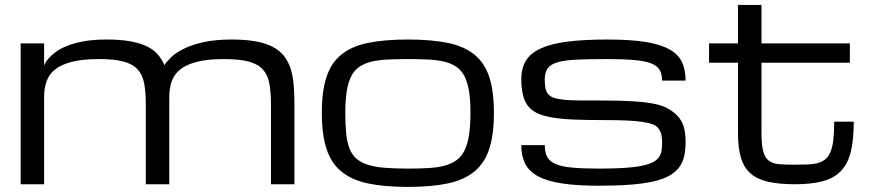

<svg xmlns="http://www.w3.org/2000/svg" viewBox="-20 -736 3493 767"><path d="M656.2 0H562.5V-317.4Q562.5 -368.2 555.9 -403.1Q549.3 -438 529.1 -459.5Q508.8 -481 471.9 -490.5Q435.1 -500 375 -500Q309.1 -500 266.6 -489Q224.1 -478 199.7 -458.3Q175.3 -438.5 165.8 -410.6Q156.2 -382.8 156.2 -348.6V0H62.5V-562.5H156.2V-473.6Q156.7 -475.1 160.6 -483.4Q164.6 -491.7 174.6 -503.2Q184.6 -514.6 201.9 -527.8Q219.2 -541 246.8 -552.2Q274.4 -563.5 313.5 -570.8Q352.5 -578.1 406.2 -578.1Q459 -578.1 497.8 -571.5Q536.6 -564.9 564.2 -552Q591.8 -539.1 609.1 -519.8Q626.5 -500.5 636.7 -475.6Q645 -488.8 662.6 -506.3Q680.2 -523.9 711.7 -540Q743.2 -556.2 790.5 -567.1Q837.9 -578.1 906.2 -578.1Q962.4 -578.1 1002.7 -570.6Q1043 -563 1070.8 -548.1Q1098.6 -533.2 1115.5 -511.2Q1132.3 -489.3 1141.4 -460.2Q1150.4 -431.2 1153.3 -395.3Q1156.2 -359.4 1156.2 -317.4V0H1062.5V-317.4Q1062.5 -368.2 1055.9 -403.1Q1049.3 -438 1029.1 -459.5Q1008.8 -481 971.9 -490.5Q935.1 -500 875 -500Q809.1 -500 766.6 -489Q724.1 -478 699.7 -458.3Q675.3 -438.5 665.8 -410.6Q656.2 -382.8 656.2 -348.6Z M1265.6 -285.2Q1265.6 -371.6 1284.2 -428.2Q1302.7 -484.9 1343.8 -518.1Q1384.8 -551.3 1450.2 -564.7Q1515.6 -578.1 1609.4 -578.1Q1703.1 -578.1 1768.6 -564.7Q1834 -551.3 1875 -518.1Q1916 -484.9 1934.6 -428.2Q1953.1 -371.6 1953.1 -285.2Q1953.1 -198.7 1934.6 -141.6Q1916 -84.5 1875 -50.8Q1834 -17.1 1768.6 -3.2Q1703.1 10.7 1609.4 10.7Q1515.6 10.7 1450.2 -3.2Q1384.8 -17.1 1343.8 -50.8Q1302.7 -84.5 1284.2 -141.6Q1265.6 -198.7 1265.6 -285.2ZM1359.4 -285.2Q1359.4 -238.3 1362.8 -203.6Q1366.2 -168.9 1375.7 -144Q1385.3 -119.1 1402.3 -103.5Q1419.4 -87.9 1447.3 -78.6Q1475.1 -69.3 1514.9 -65.9Q1554.7 -62.5 1609.4 -62.5Q1656.2 -62.5 1693.1 -64.7Q1730 -66.9 1757.6 -74.7Q1785.2 -82.5 1804.7 -96.9Q1824.2 -111.3 1836.2 -136.2Q1848.1 -161.1 1853.8 -197.5Q1859.4 -233.9 1859.4 -285.2Q1859.4 -335.4 1853.8 -370.8Q1848.1 -406.2 1836.2 -430.2Q1824.2 -454.1 1804.7 -468Q1785.2 -481.9 1757.6 -489Q1730 -496.1 1693.1 -498Q1656.2 -500 1609.4 -500Q1562.5 -500 1525.6 -498Q1488.8 -496.1 1461.2 -489Q1433.6 -481.9 1414.1 -468Q1394.5 -454.1 1382.6 -430.2Q1370.6 -406.2 1365 -370.8Q1359.4 -335.4 1359.4 -285.2Z M2390.6 -256.3Q2445.3 -256.3 2483.9 -254.6Q2522.5 -252.9 2548.6 -248.8Q2574.7 -244.6 2589.8 -238.3Q2605 -231.9 2612.8 -219.5Q2620.6 -207 2622.8 -194.6Q2625 -182.1 2625 -166Q2625 -148.4 2622.8 -134Q2620.6 -119.6 2612.3 -107.9Q2604 -96.2 2587.9 -87.9Q2571.8 -79.6 2543.9 -73.7Q2516.1 -67.9 2474.9 -65.2Q2433.6 -62.5 2375 -62.5Q2310.5 -62.5 2268.3 -66.2Q2226.1 -69.8 2201.2 -80.1Q2176.3 -90.3 2166.3 -108.6Q2156.2 -127 2156.2 -156.2H2062.5Q2062.5 -111.8 2078.4 -81.1Q2094.2 -50.3 2130.9 -31Q2167.5 -11.7 2227.3 -2.9Q2287.1 5.9 2375 5.9Q2445.3 5.9 2498.3 1.7Q2551.3 -2.4 2589.4 -11Q2627.4 -19.5 2652.6 -33.4Q2677.7 -47.4 2692.4 -66.7Q2707 -85.9 2712.9 -111.1Q2718.8 -136.2 2718.8 -168Q2718.8 -199.7 2712.9 -223.9Q2707 -248 2692.6 -265.9Q2678.2 -283.7 2654.3 -298.8Q2630.4 -314 2593.8 -321.3Q2557.1 -328.6 2507.1 -331.5Q2457 -334.5 2390.6 -334.5Q2335.9 -334.5 2297.4 -334.7Q2258.8 -335 2232.7 -337.6Q2206.5 -340.3 2191.4 -345.7Q2176.3 -351.1 2168.5 -361.3Q2160.6 -371.6 2158.4 -387.5Q2156.2 -403.3 2156.2 -419.9Q2156.2 -448.2 2168.9 -464.4Q2181.6 -480.5 2210.9 -488.3Q2240.2 -496.1 2288.1 -498Q2335.9 -500 2406.2 -500Q2470.7 -500 2512.9 -496.3Q2555.2 -492.7 2580.1 -483.2Q2605 -473.6 2615 -457Q2625 -440.4 2625 -414.1H2718.8Q2718.8 -456.5 2704.6 -487.3Q2690.4 -518.1 2655 -538.3Q2619.6 -558.6 2559.3 -568.4Q2499 -578.1 2406.2 -578.1Q2312.5 -578.1 2247.1 -569.8Q2181.6 -561.5 2140.6 -542.7Q2099.6 -523.9 2081.1 -493.9Q2062.5 -463.9 2062.5 -419.9Q2062.5 -387.7 2068.4 -360.1Q2074.2 -332.5 2088.4 -313.7Q2102.5 -294.9 2126.7 -283.7Q2150.9 -272.5 2187.3 -266.4Q2223.6 -260.3 2273.9 -258.3Q2324.2 -256.3 2390.6 -256.3Z M3390.6 -250Q3390.6 -178.2 3378.9 -130.1Q3367.2 -82 3339.6 -53.2Q3312 -24.4 3267.1 -12.2Q3222.2 0 3156.2 0Q3092.3 0 3048.8 -9.8Q3005.4 -19.5 2978.5 -43Q2951.7 -66.4 2939.9 -105.5Q2928.2 -144.5 2928.2 -203.1V-485.4H2812.5V-562.5H2928.2V-716.3H3022V-562.5H3375V-485.4H3022V-203.1Q3022 -156.2 3029.1 -130.9Q3036.1 -105.5 3051.8 -93.8Q3067.4 -82 3093 -80.1Q3118.7 -78.1 3155.8 -78.1Q3185.1 -78.1 3208.3 -79.1Q3231.4 -80.1 3248.8 -85.2Q3266.1 -90.3 3278.3 -100.8Q3290.5 -111.3 3298.1 -130.4Q3305.7 -149.4 3309.1 -178.5Q3312.5 -207.5 3312.5 -250Z"/></svg>

Font: Michroma
Style: Regular
Weight: 400
Version: Version 1.000